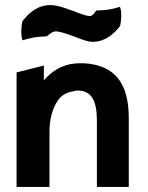

<svg xmlns="http://www.w3.org/2000/svg" viewBox="-20 -733 579 753"><path d="M358 -692C355 -692 347 -669 330 -670C294 -674 226 -713 178 -713C128 -713 95 -684 68 -650C61 -618 63 -584 69 -575C97 -584 125 -590 160 -590C168 -590 181 -611 201 -610C251 -604 307 -569 343 -569C391 -569 424 -597 451 -631C458 -663 456 -697 450 -706C422 -697 393 -692 358 -692ZM308 -485C296 -485 286 -485 274 -484C220 -479 182 -452 152 -418V-476L45 -449V0H174V-216C174 -264 185 -301 200 -328C214 -355 237 -371 269 -375C273 -377 279 -378 284 -378C339 -378 360 -338 360 -260V0H485V-270C485 -404 433 -478 308 -485Z"/></svg>

Font: Bluebird
Style: Nrw
Weight: 400
Designer: Jasper
Foundry: Cannot Into Space Fonts
Version: Version 0.98